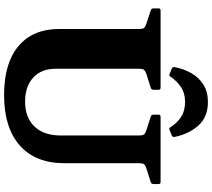

<svg xmlns="http://www.w3.org/2000/svg" viewBox="-69 -955 1039 941"><g transform="rotate(90 450.5 -484.5)"><path d="M480 -984Q554 -984 595.5 -937Q637 -890 651 -821Q653 -811 644 -807L617 -796Q607 -792 603 -801Q585 -831 554.5 -851.5Q524 -872 480 -872Q436 -872 406 -851.5Q376 -831 356 -801Q351 -792 343 -796L316 -807Q307 -811 309 -821Q318 -867 339 -903.5Q360 -940 395 -962Q430 -984 480 -984ZM780 -282Q780 -139 693 -62Q606 15 446 15Q290 15 206 -55.5Q122 -126 122 -256V-752H317V-237Q317 -168 360 -128Q403 -88 478 -88Q556 -88 600 -134Q644 -180 644 -262V-752H780ZM21 -742Q21 -752 31 -752H410Q420 -752 420 -742V-717Q420 -708 411 -704L341 -682Q328 -677 322.5 -671Q317 -665 317 -645V-548H122V-648Q122 -663 117.5 -670Q113 -677 94 -683L30 -704Q21 -707 21 -717ZM542 -742Q542 -752 552 -752H872Q882 -752 882 -742V-717Q882 -708 873 -704L804 -682Q790 -677 785 -671Q780 -665 780 -645V-548H644V-648Q644 -663 639.5 -670Q635 -677 616 -683L551 -704Q542 -707 542 -717Z"/></g></svg>

Font: Hahmlet ExtraBold
Style: Regular
Weight: 800
Designer: Minjoo Ham & Mark Frömberg
Foundry: hypertype
Version: Version 1.002